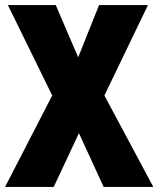

<svg xmlns="http://www.w3.org/2000/svg" viewBox="-21 -734 622 754"><path d="M581 0 389 -359 560 -714H368L286 -509L198 -714H10L184 -359L-1 0H190L289 -211L386 0Z"/></svg>

Font: Noto Sans Devanagari Condensed Black
Style: Regular
Weight: 900
Width: 3
Designer: Jelle Bosma - Monotype Design Team
Foundry: Monotype Imaging Inc.
Version: Version 2.004